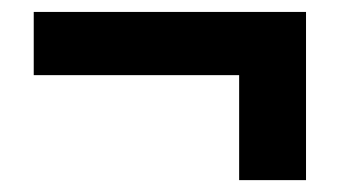

<svg xmlns="http://www.w3.org/2000/svg" viewBox="-20 -426 576 325"><path d="M37.1 -405.8V-298.8H384.8V-121.1H498V-405.8Z"/></svg>

Font: Avrile Sans
Style: Bold
Weight: 700
Designer: Monotype Design Team, Google (font), Stefan Peev (BGR Cyrillic), Cristiano Sobral (main changes)
Foundry: The Avrile Sans Project Authors
Version: Version 3.110